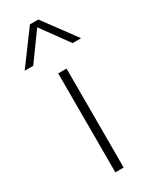

<svg xmlns="http://www.w3.org/2000/svg" viewBox="-245 -858 725 908"><g transform="rotate(-30 118.0 -404.0)"><path d="M95.5 0V-540.5H141V0ZM-35.5 -630.5 95.5 -808H141.5L272.5 -630.5H226L118.5 -779L11 -630.5Z"/></g></svg>

Font: Encode Sans Expanded ExtraLight
Style: Regular
Weight: 200
Width: 7
Designer: Multiple Designers
Foundry: Impallari Type
Version: Version 3.000; ttfautohint (v1.8.3) -l 8 -r 50 -G 200 -x 14 